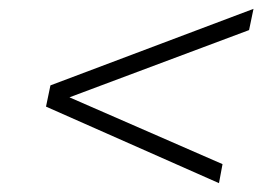

<svg xmlns="http://www.w3.org/2000/svg" viewBox="-20 -567 609 434"><path d="M543 -499 137 -347 483 -196 475 -153 84 -326 94 -374 553 -547Z"/></svg>

Font: Idrija
Style: Italic
Weight: 300
Italic angle: -11.3°
Designer: Julieta Ulanovsky
Foundry: Julieta Ulanovsky
Version: Version 7.200